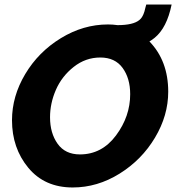

<svg xmlns="http://www.w3.org/2000/svg" viewBox="-20 -822 778 848"><path d="M663 -655Q652 -646 640 -639Q723 -553 723 -417Q723 -312 664.5 -214Q606 -116 508 -55Q410 6 301 6Q177 6 105 -81Q33 -168 33 -291Q33 -397 91.5 -495Q150 -593 249 -653.5Q348 -714 457 -714Q478 -714 499 -711Q569 -711 596 -734Q602 -739 606 -745Q610 -751 613.5 -759Q617 -767 618 -771.5Q619 -776 622 -787.5Q625 -799 626 -802H738Q717 -699 663 -655ZM333 -140Q430 -140 492.5 -224Q555 -308 555 -406Q555 -476 521.5 -522Q488 -568 423 -568Q358 -568 305.5 -526.5Q253 -485 227 -425.5Q201 -366 201 -304Q201 -234 234.5 -187Q268 -140 333 -140Z"/></svg>

Font: Raleway-v4020 ExtraBold
Style: Italic
Weight: 800
Italic angle: -12°
Designer: Matt McInerney, Pablo Impallari, Rodrigo Fuenzalida
Foundry: Matt McInerney, Pablo Impallari, Rodrigo Fuenzalida
Version: Version 4.020;PS 004.020;hotconv 1.0.88;makeotf.lib2.5.64775